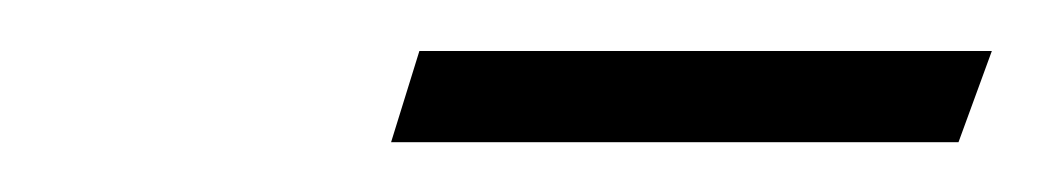

<svg xmlns="http://www.w3.org/2000/svg" viewBox="-20 -612 413 76"><path d="M134.8 -555.7 146 -591.8H372.6L359.4 -555.7Z"/></svg>

Font: Elstob Light
Style: Italic
Weight: 300
Italic angle: -20°
Designer: Peter S. Baker
Version: Version 1.015